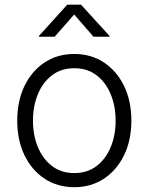

<svg xmlns="http://www.w3.org/2000/svg" viewBox="-20 -778 627 810"><path d="M293.5 11.7Q222.2 11.7 168 -24.2Q113.8 -60.1 83.3 -123.3Q52.7 -186.5 52.7 -268.6Q52.7 -352.1 83.3 -415.3Q113.8 -478.5 168 -514.4Q222.2 -550.3 293.5 -550.3Q364.3 -550.3 418.5 -514.4Q472.7 -478.5 503.4 -415.3Q534.2 -352.1 534.2 -268.6Q534.2 -186.5 503.4 -123.3Q472.7 -60.1 418.5 -24.2Q364.3 11.7 293.5 11.7ZM293.5 -47.9Q349.1 -47.9 387.9 -77.9Q426.8 -107.9 447.3 -158Q467.8 -208 467.8 -268.6Q467.8 -329.6 447.3 -379.9Q426.8 -430.2 387.7 -460.2Q348.6 -490.2 293.5 -490.2Q237.8 -490.2 199 -460.2Q160.2 -430.2 139.6 -380.1Q119.1 -330.1 119.1 -268.6Q119.1 -208 139.6 -158Q160.2 -107.9 199 -77.9Q237.8 -47.9 293.5 -47.9ZM210.4 -623H144.5V-626.5L263.7 -758.3H321.8L441.9 -626.5V-623H374.5L293 -716.8Z"/></svg>

Font: Inter 16pt Light
Style: Regular
Weight: 300
Version: Version 4.001;git-66647c0bb